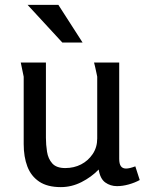

<svg xmlns="http://www.w3.org/2000/svg" viewBox="-20 -753 593 786"><path d="M168 -497V-189Q168 -161 172.5 -132Q177 -103 194 -84Q211 -65 247 -65Q283 -65 312 -80Q341 -95 359.5 -122.5Q378 -150 378 -186V-439Q378 -440 375 -453.5Q372 -467 369 -481Q366 -495 365 -497H468V-103Q468 -82 475 -72.5Q482 -63 496 -63Q510 -63 534 -72L552 -16Q532 -5 507 2Q482 9 459 9Q432 9 411 -6Q390 -21 384 -59Q354 -28 313.5 -7.5Q273 13 229 13Q174 13 140.5 -9.5Q107 -32 92 -71.5Q77 -111 77 -163V-439L65 -497ZM219 -733 318 -579H235L93 -733Z"/></svg>

Font: Rosario Medium
Style: Regular
Weight: 500
Version: Version 1.201